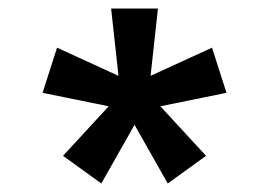

<svg xmlns="http://www.w3.org/2000/svg" viewBox="-20 -707 604 451"><path d="M478 -595 286 -507 306 -447 512 -489ZM464 -341 321 -496 271 -458 374 -276ZM218 -276 321 -458 271 -496 128 -341ZM80 -489 286 -447 306 -507 114 -595ZM241 -687 264 -477H328L351 -687Z"/></svg>

Font: SpinnyJost
Style: Regular
Weight: 600
Version: Version 3.710